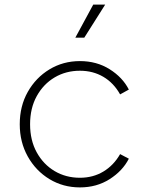

<svg xmlns="http://www.w3.org/2000/svg" viewBox="-20 -804 647 836"><path d="M328 12Q401 12 457.5 -24Q514 -60 541 -113L503 -133Q475 -84 430 -57Q385 -30 328 -30Q267 -30 218 -59Q169 -88 140 -140.5Q111 -193 111 -263Q111 -333 140 -385.5Q169 -438 218 -467Q267 -496 328 -496Q385 -496 430 -469.5Q475 -443 503 -393L541 -414Q514 -467 457.5 -502.5Q401 -538 328 -538Q255 -538 195.5 -502Q136 -466 101 -404Q66 -342 66 -263Q66 -185 101 -122.5Q136 -60 195.5 -24Q255 12 328 12ZM308 -640H347L438 -784H386Z"/></svg>

Font: Plus Jakarta Sans ExtraLight
Style: Regular
Weight: 200
Designer: Gumpita Rahayu
Foundry: Tokotype
Version: Version 2.004; ttfautohint (v1.8.3)